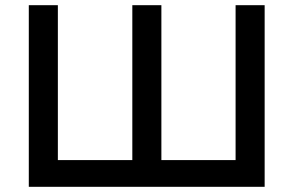

<svg xmlns="http://www.w3.org/2000/svg" viewBox="-20 -720 1131 740"><path d="M91 0V-700H203V-103H490V-700H602V-103H888V-700H1000V0Z"/></svg>

Font: Geologica Cursive
Style: Regular
Weight: 400
Designer: Sindre Bremnes, Frode Helland
Foundry: Monokrom Skriftforlag AS
Version: Version 1.010;gftools[0.9.28]